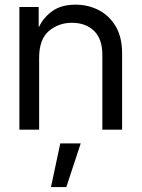

<svg xmlns="http://www.w3.org/2000/svg" viewBox="-20 -545 595 807"><path d="M144.5 -301.8V0H61.5V-515.6H142.6V-432.6H144.5Q161.6 -470.2 199.2 -497.8Q236.8 -525.4 297.9 -525.4Q350.1 -525.4 394.5 -502.7Q439 -480 466.1 -434.6Q493.2 -389.2 493.2 -320.3V0H410.2V-314.5Q410.2 -381.3 375.2 -415.3Q340.3 -449.2 282.2 -449.2Q226.1 -449.2 185.3 -414.6Q144.5 -379.9 144.5 -301.8ZM194.3 241.2 233.4 57.6H319.3L258.8 241.2Z"/></svg>

Font: Inter Display
Style: Regular
Weight: 400
Designer: Rasmus Andersson
Foundry: rsms
Version: Version 4.000;git-37864ae